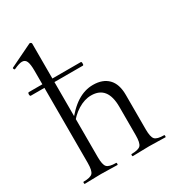

<svg xmlns="http://www.w3.org/2000/svg" viewBox="-175 -829 849 932"><g transform="rotate(-30 249.5 -362.5)"><path d="M12.4 -501.6Q9 -501.6 7.8 -506.6Q6.6 -511.6 7.8 -516.6Q9 -521.6 12.4 -521.6H304Q307.6 -521.6 308.3 -516.6Q309 -511.6 308.3 -506.6Q307.6 -501.6 304 -501.6ZM25.8 0Q23 0 23 -6Q23 -12 25.8 -12Q64.8 -12 76.7 -25.3Q88.6 -38.6 88.6 -81V-597.8Q88.6 -633.4 81.8 -649.7Q75 -666 57.2 -666Q41.6 -666 11.2 -651.8Q7.4 -650 4.8 -655.6Q2.2 -661.2 5.8 -663L133.4 -724.8Q134.6 -725 134.8 -725Q135 -725 136 -725Q139.4 -725 142.1 -722.5Q144.8 -720 144.8 -716.8V-81Q144.8 -38.6 156.7 -25.3Q168.6 -12 208.4 -12Q210.8 -12 210.8 -6Q210.8 0 208.4 0Q190 0 166.9 -1Q143.8 -2 117.2 -2Q91.4 -2 67.4 -1Q43.4 0 25.8 0ZM294.8 0Q292 0 292 -6Q292 -12 294.8 -12Q333.8 -12 345.7 -25.3Q357.6 -38.6 357.6 -81V-240.2Q357.6 -356.6 266 -356.6Q228.8 -356.6 190.9 -333.2Q153 -309.8 126.2 -270.2L121.8 -282.2Q166.4 -341.8 209.6 -369.1Q252.8 -396.4 299.2 -396.4Q353.6 -396.4 383.7 -365.8Q413.8 -335.2 413.8 -274.6V-81Q413.8 -38.6 425.7 -25.3Q437.6 -12 477.4 -12Q479.8 -12 479.8 -6Q479.8 0 477.4 0Q459 0 435.9 -1Q412.8 -2 386.2 -2Q360.4 -2 336.4 -1Q312.4 0 294.8 0Z"/></g></svg>

Font: Cormorant Infant Light
Style: Regular
Weight: 300
Designer: Christian Thalmann (Catharsis Fonts)
Foundry: Catharsis Fonts
Version: Version 4.001